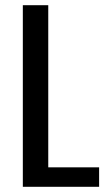

<svg xmlns="http://www.w3.org/2000/svg" viewBox="-20 -720 409 740"><path d="M144 -75H362V0H68V-700H166V-16Z"/></svg>

Font: Pathway Extreme Condensed Medium
Style: Regular
Weight: 500
Width: 3
Version: Version 1.001;gftools[0.9.26]